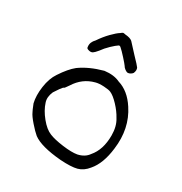

<svg xmlns="http://www.w3.org/2000/svg" viewBox="-153 -757 828 872"><g transform="rotate(30 261.0 -320.5)"><path d="M255.9 -450.2Q303.7 -456.1 335.9 -440.4Q391.6 -423.8 430.7 -363.3Q486.3 -279.3 471.7 -167Q461.9 -84 423.8 -40Q401.4 -11.7 372.1 -3.9Q342.8 3.9 285.2 0Q179.7 -8.8 137.7 -40Q121.1 -53.7 97.7 -80.6Q74.2 -107.4 67.4 -123Q63.5 -128.9 50.8 -161.1Q42 -197.3 48.8 -245.6Q55.7 -293.9 77.1 -325.2Q108.4 -373 137.7 -396.5Q184.6 -430.7 255.9 -450.2ZM326.2 -380.9Q316.4 -385.7 289.6 -387.2Q262.7 -388.7 246.1 -383.8Q186.5 -368.2 152.3 -313.5Q137.7 -292 135.7 -292Q131.8 -292 120.6 -276.4Q109.4 -260.7 101.6 -248Q87.9 -216.8 96.7 -191.4Q107.4 -157.2 135.3 -123Q163.1 -88.9 190.4 -78.1Q215.8 -67.4 263.7 -61Q311.5 -54.7 338.9 -59.6Q375 -67.4 392.6 -92.8Q430.7 -136.7 430.7 -211.9Q430.7 -259.8 410.2 -292Q395.5 -319.3 370.1 -346.2Q344.7 -373 326.2 -380.9ZM232.4 -634.8Q240.2 -641.6 243.7 -642.1Q247.1 -642.6 254.9 -640.6Q282.2 -638.7 293 -628.9Q296.9 -625 338.9 -579.1Q372.1 -544.9 377 -537.1Q382.8 -525.4 376 -508.8Q373 -503.9 365.7 -499.5Q358.4 -495.1 352.1 -495.1Q345.7 -495.1 336.9 -501.5Q328.1 -507.8 323.2 -516.6Q319.3 -522.5 298.3 -545.9Q277.3 -569.3 264.6 -580.1Q258.8 -585 253.9 -582Q243.2 -575.2 223.1 -556.2Q203.1 -537.1 189.5 -517.6Q175.8 -501 168.5 -496.6Q161.1 -492.2 151.4 -494.1Q142.6 -496.1 139.2 -498.5Q135.7 -501 135.7 -507.8Q132.8 -530.3 152.3 -549.8Q171.9 -579.1 194.8 -602.5Q217.8 -626 232.4 -634.8Z"/></g></svg>

Font: JasonHandwriting1
Style: Regular
Weight: 400
Version: Version 1.48.20